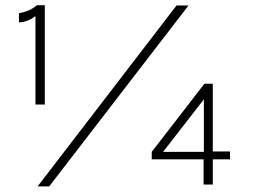

<svg xmlns="http://www.w3.org/2000/svg" viewBox="-20 -692 947 720"><path d="M118.5 -672.5H148V-300H113V-632Q99 -620.5 83 -614.5Q67 -608.5 51 -608V-642.5Q69 -645.5 86.2 -652.5Q103.5 -659.5 118.5 -672.5ZM121 7 642 -671.5H687L164.5 7ZM746.5 -378H778V-124H842.5V-94.5H778V0H743.5V-94.5H549V-122.5ZM744.5 -319.5 591.5 -122.5H744.5Z"/></svg>

Font: Karla Light
Style: Regular
Weight: 300
Designer: Jonathan Pinhorn
Version: Version 2.004;gftools[0.9.33]